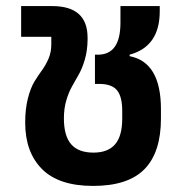

<svg xmlns="http://www.w3.org/2000/svg" viewBox="-20 -593 598 625"><path d="M283.2 12.2Q171.4 12.2 116.7 -42.7Q62 -97.7 62 -193.8Q62 -238.3 70.8 -272.7Q79.6 -307.1 92 -327.4Q104.5 -347.7 116.9 -364.7Q129.4 -381.8 138.2 -402.6Q147 -423.3 147 -448.2V-473.1H48.8V-573.2H149.9Q265.1 -573.2 265.1 -470.2V-462.9Q264.6 -428.2 256.3 -399.7Q248 -371.1 236.8 -351.3Q225.6 -331.5 214.6 -312Q203.6 -292.5 195.8 -266.1Q188 -239.7 188 -208Q188 -150.4 211.7 -123.3Q235.4 -96.2 284.2 -96.2Q331.5 -96.2 354.7 -123.3Q377.9 -150.4 377.9 -207V-231Q377.9 -278.8 360.8 -299.3Q343.8 -319.8 303.2 -319.8H289.1V-415H298.8Q372.1 -415 372.1 -519V-573.2H500V-556.2Q500 -441.4 401.9 -415V-410.2Q503.9 -390.6 503.9 -237.8V-207Q503.9 -97.2 450.4 -42.5Q397 12.2 283.2 12.2Z"/></svg>

Font: Anuphan SemiBold
Style: Bold
Weight: 600
Designer: Mike Abbink, Paul van der Laan, Pieter van Rosmalen, Mint Tantisuwanna
Foundry: Bold Monday; Cadson Demak
Version: Version 3.002;hotconv 1.0.109;makeotfexe 2.5.65596